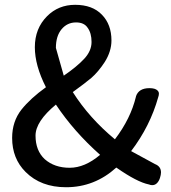

<svg xmlns="http://www.w3.org/2000/svg" viewBox="-20 -743 720 810"><path d="M349.6 -626Q335 -648.4 300.8 -648.4Q263.7 -648.4 239.7 -619.6Q215.8 -590.8 215.8 -541L249 -423.8Q304.7 -461.9 335.4 -495.1Q366.2 -528.3 366.2 -565.9Q366.2 -603.5 349.6 -626ZM31.2 -161.1Q31.2 -230.5 70.3 -280.3Q108.4 -328.1 173.8 -375Q127 -466.8 127 -543.9Q127 -623 178.7 -674.8Q226.6 -722.7 296.9 -722.7Q370.1 -722.7 410.2 -680.7Q450.2 -639.6 450.2 -572.3Q450.2 -526.4 421.9 -481.4Q394.5 -439.5 365.2 -414.1Q336.9 -390.6 287.1 -354.5Q356.4 -245.1 464.8 -155.3Q531.2 -242.2 553.7 -335.9Q553.7 -335.9 553.7 -336.9Q565.4 -371.1 610.4 -371.1Q634.8 -371.1 644.5 -361.3Q650.4 -355.5 650.4 -348.1Q650.4 -340.8 647.5 -333Q613.3 -210.9 533.2 -105.5L633.8 -50.8Q659.2 -41 659.2 -15.6Q659.2 -5.9 654.8 7.8Q650.4 21.5 642.1 29.8Q633.8 38.1 622.1 38.1Q615.2 38.1 608.4 35.2Q558.6 25.4 470.7 -36.1Q378.9 46.9 258.8 46.9Q152.3 46.9 87.9 -17.6Q31.2 -74.2 31.2 -161.1ZM215.8 -301.8Q129.9 -230.5 129.9 -170.9Q129.9 -107.4 168.9 -71.3Q210 -35.2 273.9 -35.2Q337.9 -35.2 402.3 -89.8Q292 -187.5 215.8 -301.8Z"/></svg>

Font: TaiwanPearl
Style: Regular
Weight: 400
Version: Version 2.102